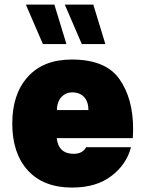

<svg xmlns="http://www.w3.org/2000/svg" viewBox="-20 -823 636 848"><path d="M566.4 -212.9C567.4 -227.1 567.9 -241.2 567.9 -254.4C567.9 -343.8 547.4 -417.5 506.8 -474.6C466.3 -531.7 396 -560.1 296.9 -560.1C213.4 -560.1 148.9 -534.7 103 -483.9C57.1 -433.1 34.2 -364.3 34.2 -277.3C34.2 -189.9 57.1 -120.6 103 -70.3C148.9 -20 213.9 5.4 298.3 5.4C369.6 5.4 427.7 -11.7 472.2 -45.9C516.6 -79.6 545.4 -122.1 558.6 -172.9H360.4C350.1 -152.8 330.6 -143.6 305.7 -143.6C261.2 -143.6 235.8 -166.5 230.5 -212.9ZM231.4 -336.9C231.4 -383.8 259.8 -415 299.3 -415C343.8 -415 370.6 -385.7 370.6 -336.9ZM220.2 -802.7H94.2L169.4 -628.4H273.4ZM392.1 -802.7H266.1L341.3 -628.4H445.3Z"/></svg>

Font: Estedad Black
Style: Regular
Weight: 900
Designer: Amin Abedi
Version: Version 7.3